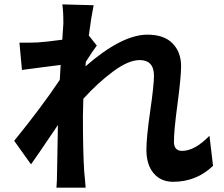

<svg xmlns="http://www.w3.org/2000/svg" viewBox="-20 -827 1040 892"><path d="M953.1 -196.3 969.7 -56.6Q892.6 17.6 784.2 17.6Q727.5 17.6 693.8 -22Q660.2 -61.5 660.2 -131.8Q660.2 -188.5 677.7 -310.1Q695.3 -431.6 695.3 -474.6Q695.3 -547.9 628.9 -547.9Q577.1 -547.9 506.3 -495.6Q435.5 -443.4 367.2 -368.2Q365.2 -311.5 365.2 -288.1Q365.2 -124 371.1 -31.2Q372.1 -20.5 375 10.3Q377.9 41 377.9 44.9H242.2Q245.1 12.7 245.1 -28.3Q246.1 -68.4 247.1 -136.7Q248 -205.1 249 -246.1Q143.6 -89.8 124 -63.5L45.9 -172.9Q170.9 -326.2 257.8 -456.1L261.7 -525.4Q238.3 -522.5 174.3 -514.2Q110.4 -505.9 82 -502L70.3 -628.9Q112.3 -627.9 156.2 -629.9Q199.2 -632.8 269.5 -642.6Q270.5 -658.2 271.5 -675.3Q272.5 -692.4 273.4 -703.1Q274.4 -713.9 274.4 -718.8Q274.4 -776.4 269.5 -806.6L415 -802.7Q403.3 -745.1 392.6 -662.1L429.7 -615.2Q410.2 -589.8 378.9 -540Q378.9 -532.2 377 -518.6Q545.9 -666 665 -666Q742.2 -666 781.7 -625.5Q821.3 -585 821.3 -519.5Q821.3 -468.8 804.7 -344.7Q788.1 -220.7 788.1 -168.9Q788.1 -126 826.2 -126Q884.8 -126 953.1 -196.3Z"/></svg>

Font: Nasu
Style: Bold
Weight: 700
Designer: Ryoko NISHIZUKA (kana &amp; ideographs); Paul D. Hunt (Latin, Greek &amp; Cyrillic); Wenlong ZHANG (bopomofo); Sandoll C
Version: Version 2014.1215